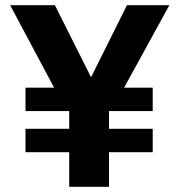

<svg xmlns="http://www.w3.org/2000/svg" viewBox="-20 -718 690 738"><path d="M567 -133V-223H399V-291H567V-381H457L631 -698H468L331 -423H329L191 -698H19L188 -381H78V-291H246V-223H78V-133H246V0H399V-133Z"/></svg>

Font: IBM Plex Sans Thai Looped
Style: Bold
Weight: 700
Designer: Mike Abbink, Paul van der Laan, Pieter van Rosmalen, Ben Mitchell, Mark Frömberg
Foundry: Bold Monday
Version: Version 1.1